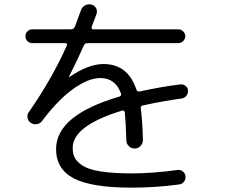

<svg xmlns="http://www.w3.org/2000/svg" viewBox="-20 -821 1040 881"><path d="M127.9 -623Q115.2 -623 106 -632.3Q96.7 -641.6 96.7 -654.8Q96.7 -668 106 -677.2Q115.2 -686.5 127.9 -686.5H306.6Q317.4 -686.5 323.2 -697.3Q339.8 -741.2 351.6 -774.4Q356.4 -789.1 370.6 -796.4Q384.8 -803.7 400.4 -799.8Q414.1 -795.9 420.9 -783.7Q427.7 -771.5 422.9 -756.8Q401.4 -701.2 400.4 -697.3Q399.4 -693.4 401.4 -689.9Q403.3 -686.5 407.2 -686.5H797.9Q810.5 -686.5 820.3 -677.2Q830.1 -668 830.1 -654.8Q830.1 -641.6 820.3 -632.3Q810.5 -623 797.9 -623H380.9Q370.1 -623 365.2 -613.3Q341.8 -559.6 296.9 -469.7V-467.8H298.8Q384.8 -526.4 453.1 -527.3Q509.8 -527.3 547.4 -499Q585 -470.7 606.4 -409.2Q609.4 -399.4 621.1 -401.4Q724.6 -423.8 806.6 -433.6Q820.3 -435.5 831.1 -427.2Q841.8 -418.9 842.8 -405.8Q843.8 -392.6 835.4 -381.8Q827.1 -371.1 813.5 -369.1Q721.7 -356.4 634.8 -336.9Q624 -335 626 -324.2Q633.8 -266.6 635.7 -178.7Q635.7 -163.1 625 -151.4Q614.3 -139.6 598.1 -139.6Q582 -139.6 570.8 -150.9Q559.6 -162.1 559.6 -177.7Q557.6 -256.8 552.7 -304.7Q550.8 -316.4 540 -313.5Q313.5 -244.1 313.5 -142.6Q313.5 -115.2 323.2 -96.7Q333 -78.1 359.9 -60.5Q386.7 -43 442.9 -34.2Q499 -25.4 583 -25.4Q681.6 -25.4 793.9 -41Q806.6 -43 817.9 -35.2Q829.1 -27.3 831.1 -13.2Q833 1 824.7 12.2Q816.4 23.4 801.8 25.4Q695.3 40 583 40Q400.4 40 318.8 -2.4Q237.3 -44.9 237.3 -136.7Q237.3 -293 528.3 -377.9Q538.1 -381.8 535.2 -391.6Q509.8 -462.9 440.4 -462.9Q385.7 -462.9 315.4 -412.6Q245.1 -362.3 172.9 -265.6Q164.1 -253.9 149.4 -251.5Q134.8 -249 122.1 -256.8Q109.4 -264.6 106.4 -279.8Q103.5 -294.9 112.3 -306.6Q219.7 -460.9 287.1 -613.3Q288.1 -617.2 286.1 -620.1Q284.2 -623 280.3 -623Z"/></svg>

Font: Rounded-X Mgen+ 1m regular
Style: Regular
Weight: 400
Designer: [Source Han Sans]
Ryoko NISHIZUKA  (kana & ideographs); Paul D. Hunt (Latin, Greek & Cyrillic); Wenlong ZHANG  (bopomofo
Version: Version 1.059.20150602